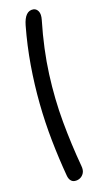

<svg xmlns="http://www.w3.org/2000/svg" viewBox="-110 -885 574 1119"><g transform="rotate(-10 177.5 -325.5)"><path d="M237 188Q223 188 212.5 178Q202 168 197 149Q169 43 147.5 -67.5Q126 -178 114.5 -291.5Q103 -405 102 -521Q101 -637 113 -755Q122 -839 173 -839Q191 -839 203 -821.5Q215 -804 211 -769Q192 -600 198.5 -450.5Q205 -301 230 -163Q255 -25 291 109Q298 134 291 151.5Q284 169 269.5 178.5Q255 188 237 188Z"/></g></svg>

Font: Shantell Sans
Style: Italic
Weight: 400
Italic angle: -11°
Designer: Stephen Nixon, Anya Danilova, Shantell Martin
Foundry: Arrow Type
Version: Version 1.011;[c5ecc13dd]